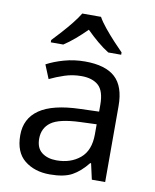

<svg xmlns="http://www.w3.org/2000/svg" viewBox="-86 -832 734 908"><g transform="rotate(10 280.5 -378.0)"><path d="M288 -545Q386 -545 433 -502Q480 -459 480 -365V0H416L399 -76H395Q360 -32 321.5 -11Q283 10 215 10Q142 10 94 -28.5Q46 -67 46 -149Q46 -229 109 -272.5Q172 -316 303 -320L394 -323V-355Q394 -422 365 -448Q336 -474 283 -474Q241 -474 203 -461.5Q165 -449 132 -433L105 -499Q140 -518 188 -531.5Q236 -545 288 -545ZM314 -259Q214 -255 175.5 -227Q137 -199 137 -148Q137 -103 164.5 -82Q192 -61 235 -61Q303 -61 348 -98.5Q393 -136 393 -214V-262ZM325 -766Q337 -744 359.5 -716.5Q382 -689 406.5 -662.5Q431 -636 450 -617V-606H388Q362 -622 334 -645.5Q306 -669 279 -696Q252 -669 225 -646Q198 -623 172 -606H112V-617Q131 -637 154.5 -663Q178 -689 200 -716.5Q222 -744 235 -766Z"/></g></svg>

Font: Noto Sans Thai Looped
Style: Regular
Weight: 400
Designer: Sasikarn Vongin, Ben Mitchell
Foundry: The Fontpad Ltd
Version: Version 1.001; ttfautohint (v1.8.4.7-5d5b)